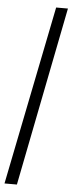

<svg xmlns="http://www.w3.org/2000/svg" viewBox="-60 -790 354 941"><g transform="rotate(5 117.5 -319.5)"><path d="M0 121H61L235 -760H177Z"/></g></svg>

Font: Noto Serif Khmer ExtraCondensed
Style: Bold
Weight: 700
Width: 2
Designer: Danh Hong and the Monotype Design Team
Foundry: Monotype Imaging Inc.
Version: Version 2.004